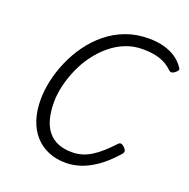

<svg xmlns="http://www.w3.org/2000/svg" viewBox="-170 -1164 1327 1346"><g transform="rotate(20 493.5 -490.5)"><path d="M464 19Q390 19 331.5 -5.5Q273 -30 231.5 -76.5Q190 -123 168 -189Q146 -255 146 -338Q146 -407 162.5 -482Q179 -557 211.5 -631.5Q244 -706 291.5 -772Q339 -838 402 -889.5Q465 -941 543 -970.5Q621 -1000 714 -1000Q776 -1000 826.5 -986.5Q877 -973 916 -947Q955 -921 981 -882Q990 -871 985.5 -862Q981 -853 966 -841Q952 -831 942 -830.5Q932 -830 918 -843Q883 -878 830 -896.5Q777 -915 699 -915Q631 -915 571 -891Q511 -867 460 -824.5Q409 -782 368 -726.5Q327 -671 299 -607.5Q271 -544 255.5 -479Q240 -414 240 -353Q240 -283 254.5 -229.5Q269 -176 298.5 -139.5Q328 -103 372.5 -84.5Q417 -66 478 -66Q518 -66 553.5 -77Q589 -88 623 -109.5Q657 -131 691 -161.5Q725 -192 762 -232Q774 -244 785.5 -240Q797 -236 809 -224Q822 -210 823.5 -199.5Q825 -189 813 -175Q748 -101 686.5 -58.5Q625 -16 569 1.5Q513 19 464 19Z"/></g></svg>

Font: Playwrite CZ
Style: Regular
Weight: 400
Designer: Veronika Burian, José Scaglione
Foundry: TypeTogether
Version: Version 1.002